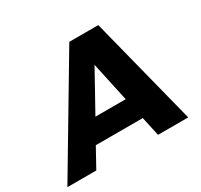

<svg xmlns="http://www.w3.org/2000/svg" viewBox="-206 -888 1124 1076"><g transform="rotate(-30 356.5 -350.0)"><path d="M723 0H527.5L500.5 -124H196.5L128 0H-59L357.5 -700H545ZM470.5 -263.5 415.5 -517.5 274.5 -263.5Z"/></g></svg>

Font: Argentum Sans
Style: Bold Italic
Weight: 700
Italic angle: -11°
Designer: Julieta Ulanovsky (font), Cristiano Sobral (main changes and remaster)
Foundry: Julieta Ulanovsky (font), Cristiano Sobral (main changes and remaster)
Version: Version 2.007;June 15, 2022;FontCreator 14.0.0.2814 64-bit; 